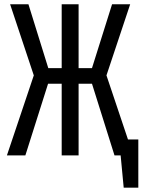

<svg xmlns="http://www.w3.org/2000/svg" viewBox="-20 -726 666 897"><path d="M268.2 -334.9H204.6L98.5 0H12.3L137.9 -373.8L27.2 -706.2H112.8L205.6 -407.7H268.2V-706.2H347.2V-407.7H409.7L503.6 -706.2H588.2L477.4 -373.8L577.9 -74.4H626.2V150.8H557.9L543.6 0H514.9L409.7 -334.9H347.2V0H268.2Z"/></svg>

Font: FiraCode Nerd Font Mono
Style: Regular
Weight: 400
Monospace: yes
Designer: Carrois Corporate, Edenspiekermann AG, Nikita Prokopov
Foundry: Carrois Corporate, Edenspiekermann AG, Nikita Prokopov
Version: Version 6.002;Nerd Fonts 3.4.0